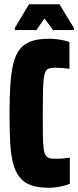

<svg xmlns="http://www.w3.org/2000/svg" viewBox="-20 -879 369 907"><path d="M211 8Q160 8 126.5 -4Q93 -16 72.5 -42Q52 -68 41.5 -109Q31 -150 28 -208Q25 -266 25 -344Q25 -422 29 -480.5Q33 -539 43.5 -580.5Q54 -622 74.5 -647.5Q95 -673 128.5 -684.5Q162 -696 211 -696Q231 -696 250 -693.5Q269 -691 284.5 -687.5Q300 -684 308 -680V-554Q296 -556 283 -557Q270 -558 259 -558.5Q248 -559 240 -559Q224 -559 213 -556Q202 -553 196 -542.5Q190 -532 187 -509Q184 -486 183 -446Q182 -406 182 -344Q182 -282 182.5 -242Q183 -202 186 -179Q189 -156 195.5 -145.5Q202 -135 212.5 -132Q223 -129 240 -129Q260 -129 278 -130.5Q296 -132 310 -134V-11Q298 -6 281 -1.5Q264 3 246 5.5Q228 8 211 8ZM50 -737V-747L117 -859H261L329 -747V-737H231L190 -792L152 -737Z"/></svg>

Font: Saira ExtraCondensed Black
Style: Regular
Weight: 900
Width: 2
Designer: Hector Gatti with collaboration of the Omnibus-Type team
Foundry: Omnibus-Type
Version: Version 1.101